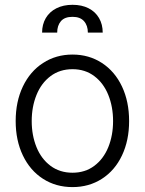

<svg xmlns="http://www.w3.org/2000/svg" viewBox="-20 -764 600 795"><path d="M44.9 -262.7Q44.9 -343.3 74.7 -405.8Q104.5 -468.3 158.2 -503.2Q211.9 -538.1 280.3 -538.1Q348.6 -538.1 402.1 -503.2Q455.6 -468.3 485.1 -405.8Q514.6 -343.3 514.6 -262.7Q514.6 -182.6 485.1 -120.4Q455.6 -58.1 402.1 -23.7Q348.6 10.7 280.3 10.7Q211.4 10.7 158 -23.7Q104.5 -58.1 74.7 -120.4Q44.9 -182.6 44.9 -262.7ZM448.2 -262.7Q448.2 -321.8 428.5 -370.8Q408.7 -419.9 370.6 -448.7Q332.5 -477.5 280.3 -477.5Q227.5 -477.5 189.2 -448.7Q150.9 -419.9 131.1 -370.8Q111.3 -321.8 111.3 -262.7Q111.3 -203.6 131.1 -154.8Q150.9 -106 189.2 -77.4Q227.5 -48.8 280.3 -48.8Q332.5 -48.8 370.6 -77.4Q408.7 -106 428.5 -154.8Q448.2 -203.6 448.2 -262.7ZM280.3 -744.1Q318.8 -744.1 346.9 -729.7Q375 -715.3 390.1 -689.2Q405.3 -663.1 405.3 -628.9H343.8Q343.8 -658.2 327.9 -676.3Q312 -694.3 280.3 -694.3Q247.6 -694.3 232.2 -676.3Q216.8 -658.2 216.8 -628.9H154.3Q154.3 -663.1 169.7 -689.2Q185.1 -715.3 213.6 -729.7Q242.2 -744.1 280.3 -744.1Z"/></svg>

Font: Pretendard GOV Light
Style: Regular
Weight: 300
Designer: Base glyphs from Inter by Rasmus Andersson; Hangeul glyphs from Noto Sans CJK(Source Han Sans) by Jang Soo-young and Kan
Foundry: Kil Hyung-jin
Version: Version 1.309